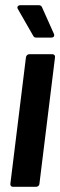

<svg xmlns="http://www.w3.org/2000/svg" viewBox="-20 -720 232 740"><path d="M188 -589 142 -692C140 -698 134 -700 129 -700H59C49 -700 44 -693 49 -685L108 -582C111 -576 115 -575 121 -575H177C186 -575 191 -580 188 -589ZM30 0H119C126 0 132 -5 132 -12L192 -499C193 -506 189 -511 182 -511H93C86 -511 81 -506 80 -499L20 -12C19 -5 23 0 30 0Z"/></svg>

Font: Barlow Condensed SemiBold
Style: Italic
Weight: 600
Width: 3
Italic angle: -7°
Designer: Jeremy Tribby
Foundry: Tribby Type
Version: Version 1.422;hotconv 1.0.109;makeotfexe 2.5.65596